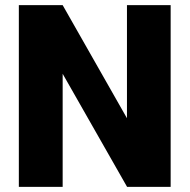

<svg xmlns="http://www.w3.org/2000/svg" viewBox="-20 -731 742 751"><path d="M647.5 0H477.1L225.1 -442.4V0H53.7V-710.9H225.1L476.6 -268.6V-710.9H647.5Z"/></svg>

Font: Vazir Black FD
Style: Black-FD
Weight: 900
Designer: Saber Rastikerdar
Foundry: Saber Rastikerdar
Version: Version 30.0.0